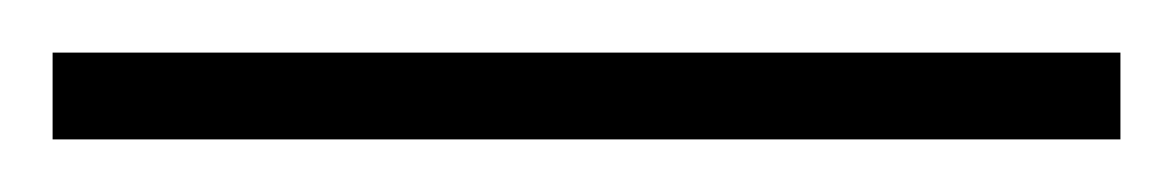

<svg xmlns="http://www.w3.org/2000/svg" viewBox="-22 70 446 73"><path d="M404 123H-2V90H404Z"/></svg>

Font: Noto Sans Khmer SemiCondensed ExtraLight
Style: Regular
Weight: 200
Width: 4
Designer: Danh Hong and the Monotype Design Team
Foundry: Monotype Imaging Inc.
Version: Version 2.004; ttfautohint (v1.8.4.7-5d5b)